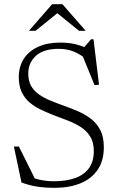

<svg xmlns="http://www.w3.org/2000/svg" viewBox="-20 -890 570 920"><path d="M419.5 -648 378.5 -658 416.5 -702H428L454.5 -484L433 -482L370 -636.5L404.5 -597.5Q365.5 -630.5 332.8 -643.2Q300 -656 261.5 -656Q188.5 -656 152 -622.5Q115.5 -589 115.5 -538Q115.5 -502.5 129.2 -478.2Q143 -454 167.5 -437Q192 -420 222.8 -407.5Q253.5 -395 287 -383Q321 -371 354.5 -356.5Q388 -342 416 -320.5Q444 -299 460.8 -266.2Q477.5 -233.5 477.5 -184.5Q477.5 -119.5 448 -76.5Q418.5 -33.5 365.8 -11.8Q313 10 242 10Q195 10 158 4.2Q121 -1.5 83 -15.5L46.5 -188H70.5L157.5 -13L97.5 -57Q134 -37 168.2 -29.2Q202.5 -21.5 239.5 -21.5Q296.5 -21.5 339.2 -36.5Q382 -51.5 405.8 -83.5Q429.5 -115.5 429.5 -166Q429.5 -207.5 412.5 -235.2Q395.5 -263 367.5 -281Q339.5 -299 305.8 -312Q272 -325 238.5 -337.5Q205.5 -350.5 175 -365Q144.5 -379.5 121 -399.8Q97.5 -420 83.8 -449.5Q70 -479 70 -520.5Q70 -570.5 93.8 -607.8Q117.5 -645 162.2 -665.5Q207 -686 269.5 -686Q314 -686 349.8 -676Q385.5 -666 419.5 -648ZM246.5 -833.5H263L150.5 -742.5H118.5L230 -870H279L390.5 -742.5H358.5Z"/></svg>

Font: Newsreader 16pt Light
Style: Regular
Weight: 300
Designer: Hugues Gentile
Foundry: Production Type
Version: Version 1.003